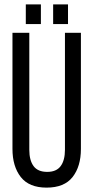

<svg xmlns="http://www.w3.org/2000/svg" viewBox="-20 -850 427 878"><path d="M167 -830H98V-740H167ZM291 -830H223V-740H291ZM350 -169V-700H277V-165C277 -133 270.5 -108.2 257.5 -90.5C244.5 -72.8 224 -64 196 -64C167.3 -64 146.5 -72.8 133.5 -90.5C120.5 -108.2 114 -133 114 -165V-700H37V-169C37 -115.7 49.7 -72.8 75 -40.5C100.3 -8.2 139.7 8 193 8C247 8 286.7 -8.2 312 -40.5C337.3 -72.8 350 -115.7 350 -169Z"/></svg>

Font: SVN-Bebas Neue
Style: Regular
Weight: 400
Designer: Ryoichi Tsunekawa
Foundry: Ryoichi Tsunekawa
Version: Version 001.003